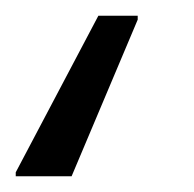

<svg xmlns="http://www.w3.org/2000/svg" viewBox="-114 -34 247 244"><path d="M-94 190V185L11 -14H61V-9L-23 190Z"/></svg>

Font: Saira Ultra Condensed Medium
Style: Italic
Weight: 500
Width: 1
Italic angle: -12°
Designer: Hector Gatti with collaboration of the Omnibus-Type team
Foundry: Omnibus-Type
Version: Version 1.001; ttfautohint (v1.8)